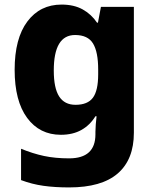

<svg xmlns="http://www.w3.org/2000/svg" viewBox="-20 -579 678 839"><path d="M249 -559Q303 -559 341 -538Q379 -517 404 -480H408L421 -549H565V1Q565 118 494.5 179Q424 240 282 240Q220 240 170 233Q120 226 72 208V71Q123 92 172 102.5Q221 113 282 113Q397 113 397 8V-3Q397 -17 398.5 -35.5Q400 -54 402 -71H397Q373 -32 335.5 -11Q298 10 246 10Q153 10 98.5 -64Q44 -138 44 -274Q44 -411 99.5 -485Q155 -559 249 -559ZM308 -426Q215 -426 215 -271Q215 -194 238.5 -157.5Q262 -121 310 -121Q363 -121 386 -152Q409 -183 409 -254V-275Q409 -352 386.5 -389Q364 -426 308 -426Z"/></svg>

Font: Noto Sans Gujarati ExtraBold
Style: Regular
Weight: 800
Designer: Jelle Bosma - Monotype Design Team, Universal Thirst
Foundry: Monotype Imaging Inc.
Version: Version 2.106; ttfautohint (v1.8.4.7-5d5b)